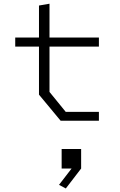

<svg xmlns="http://www.w3.org/2000/svg" viewBox="-20 -666 660 1059"><path d="M195 -144V-635.5L253 -645.5V-159L342.5 -49H525.5V0H314.5ZM64 -459H525.5V-409H64ZM320 156H427.5V263.5L343 373.5L305.5 353.5L396.5 235.5V263.5H320Z"/></svg>

Font: Monaspace Krypton Var
Style: Regular
Weight: 400
Designer: Riley Cran and the Lettermatic Team
Version: Version 1.101 (Monaspace Krypton Var)